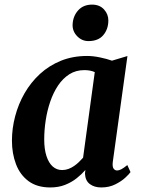

<svg xmlns="http://www.w3.org/2000/svg" viewBox="-20 -814 620 844"><path d="M475.9 -103.1Q473.2 -81.8 479.1 -73.2Q485 -64.6 494.9 -64.6Q502.8 -64.6 513.2 -69.9Q523.5 -75.2 539.7 -88.4L553.7 -57.5Q548.7 -49.7 531.3 -33.4Q513.9 -17.1 486.8 -3.6Q459.7 10 425.1 10Q394.9 10 375 -4.8Q355.1 -19.6 353.5 -50.7L355.3 -66.7Q339 -47.8 316.7 -30.2Q294.4 -12.5 265.8 -1.3Q237.2 10 201.1 10Q142.8 10 105.4 -17.8Q68 -45.6 50.3 -92.4Q32.5 -139.1 32.5 -195.4Q32.5 -249.6 46.7 -303.2Q60.8 -356.9 88.2 -404.5Q115.7 -452.2 155.8 -489.1Q195.9 -525.9 247.9 -547Q300 -568 363 -568Q389.5 -568 420.2 -561.5Q450.8 -555.1 472.2 -547.3L540.2 -567.7ZM396.6 -497Q386.1 -501.7 374.4 -503.8Q362.7 -505.8 350.6 -505.8Q313.6 -505.8 284.9 -487.6Q256.3 -469.3 235.3 -438.2Q214.4 -407 200.9 -367.4Q187.3 -327.8 180.9 -285Q174.4 -242.2 174.4 -201.1Q174.4 -158.3 184.2 -128.1Q194 -97.9 211.6 -82.2Q229.3 -66.5 252.9 -66.5Q267.7 -66.5 280.8 -71.4Q293.9 -76.2 305.4 -84.2Q317 -92.1 326.9 -101.7Q336.9 -111.2 345.2 -120.7ZM368.8 -633.4Q339.6 -633.4 318.7 -655.4Q297.8 -677.3 299.2 -706.9Q301 -743.5 323.7 -768.6Q346.4 -793.7 384.8 -793.7Q418 -793.7 437.3 -772.5Q456.6 -751.2 456.3 -723.3Q455.9 -685.3 433.9 -659.4Q411.9 -633.4 368.8 -633.4Z"/></svg>

Font: Merriweather Light
Style: Italic
Weight: 300
Italic angle: -7.8°
Designer: Eben Sorkin
Foundry: Eben Sorkin
Version: Version 2.101